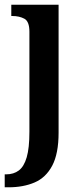

<svg xmlns="http://www.w3.org/2000/svg" viewBox="-28 -556 357 816"><path d="M-8 240V185H-2Q30 185 52 168.5Q74 152 85.5 112.5Q97 73 97 4V-421Q97 -465 75.5 -476.5Q54 -488 24 -488H20V-536H221V8Q221 97 194 148Q167 199 119 219.5Q71 240 9 240Z"/></svg>

Font: Noto Serif SemiCondensed SemiBold
Style: Regular
Weight: 600
Width: 4
Designer: Monotype Design Team
Foundry: Monotype Imaging Inc.
Version: Version 2.013; ttfautohint (v1.8.4.7-5d5b)